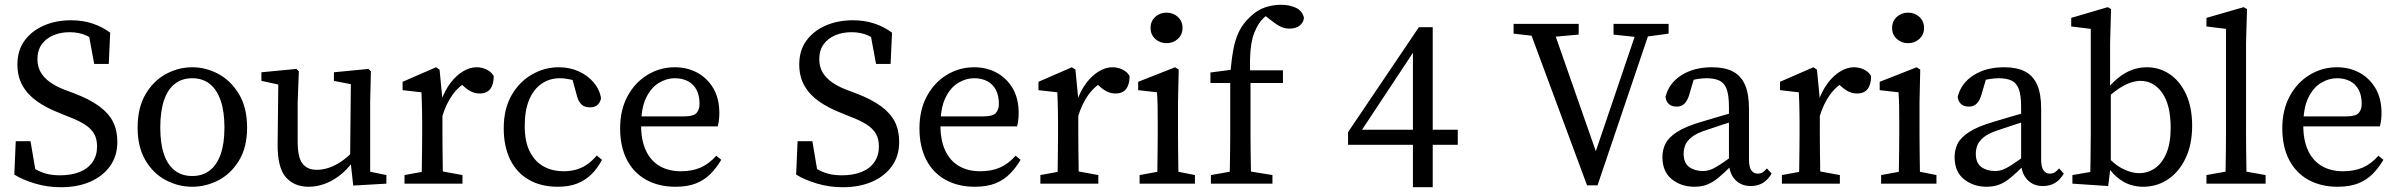

<svg xmlns="http://www.w3.org/2000/svg" viewBox="-20 -770 10054 805"><path d="M235 15Q179 15 127 -0.5Q75 -16 40 -38L46 -178H108L134 -24L68 -52V-100Q99 -78 123.5 -63.5Q148 -49 173 -42Q198 -35 232 -35Q279 -35 314 -49Q349 -63 368 -90.5Q387 -118 387 -156Q387 -188 374 -210Q361 -232 334 -249Q307 -266 264 -282L225 -298Q174 -318 135 -345.5Q96 -373 74.5 -411Q53 -449 53 -500Q53 -558 82.5 -599Q112 -640 163 -662.5Q214 -685 278 -685Q328 -685 369 -671Q410 -657 442 -633L436 -502H375L347 -653L412 -620V-570Q375 -606 343.5 -620.5Q312 -635 272 -635Q234 -635 203.5 -622Q173 -609 155 -584Q137 -559 137 -522Q137 -491 150.5 -467.5Q164 -444 189 -426Q214 -408 250 -394L290 -379Q356 -354 396 -324.5Q436 -295 454 -259Q472 -223 472 -175Q472 -116 441.5 -73.5Q411 -31 358 -8Q305 15 235 15Z M786 13Q728 13 675.5 -14.5Q623 -42 590 -97.5Q557 -153 557 -235Q557 -318 590 -374.5Q623 -431 675.5 -459.5Q728 -488 786 -488Q844 -488 896.5 -459.5Q949 -431 982.5 -374.5Q1016 -318 1016 -235Q1016 -153 982.5 -97.5Q949 -42 896.5 -14.5Q844 13 786 13ZM786 -32Q829 -32 859 -55Q889 -78 905 -123Q921 -168 921 -235Q921 -303 905 -349Q889 -395 859 -418.5Q829 -442 786 -442Q743 -442 713 -418.5Q683 -395 667.5 -349Q652 -303 652 -235Q652 -168 667.5 -123Q683 -78 713 -55Q743 -32 786 -32Z M1274 13Q1213 13 1178 -27.5Q1143 -68 1144 -167L1147 -431L1168 -411L1076 -431V-467L1223 -481L1233 -471L1228 -342V-176Q1228 -111 1248 -84.5Q1268 -58 1308 -58Q1333 -58 1358.5 -66.5Q1384 -75 1409.5 -92Q1435 -109 1459 -134L1474 -91H1459Q1432 -55 1401 -32Q1370 -9 1338 2Q1306 13 1274 13ZM1461 8 1448 -109V-111L1451 -417L1380 -431V-467L1525 -481L1535 -471L1532 -342V-50L1600 -36V0Z M1676 0V-36L1785 -56H1810L1919 -36V0ZM1747 0Q1748 -23 1748.5 -60.5Q1749 -98 1749.5 -138.5Q1750 -179 1750 -210V-258Q1750 -286 1749.5 -306.5Q1749 -327 1748.5 -345Q1748 -363 1747 -383L1668 -392V-427L1808 -488L1823 -478L1835 -353V-351V-210Q1835 -179 1835.5 -138.5Q1836 -98 1836.5 -60.5Q1837 -23 1838 0ZM1833 -278 1818 -346H1829Q1845 -391 1869 -422.5Q1893 -454 1921.5 -471Q1950 -488 1978 -488Q2001 -488 2021 -478Q2041 -468 2050 -451Q2050 -416 2035.5 -397Q2021 -378 1991 -378Q1974 -378 1959 -384.5Q1944 -391 1930 -403L1903 -427L1952 -436Q1906 -412 1878 -373.5Q1850 -335 1833 -278Z M2319 13Q2248 13 2197 -16.5Q2146 -46 2119 -101Q2092 -156 2092 -232Q2092 -313 2124.5 -370Q2157 -427 2210 -457.5Q2263 -488 2323 -488Q2368 -488 2406 -471Q2444 -454 2469 -424.5Q2494 -395 2500 -358Q2496 -339 2484.5 -329.5Q2473 -320 2454 -320Q2429 -320 2416.5 -333.5Q2404 -347 2399 -368L2375 -455L2423 -417Q2398 -431 2373 -436.5Q2348 -442 2327 -442Q2285 -442 2251.5 -419.5Q2218 -397 2199 -352.5Q2180 -308 2180 -242Q2180 -175 2202 -133Q2224 -91 2260.5 -71.5Q2297 -52 2342 -52Q2367 -52 2390.5 -57.5Q2414 -63 2437 -77.5Q2460 -92 2482 -118L2504 -100Q2485 -64 2459.5 -39Q2434 -14 2400 -0.5Q2366 13 2319 13Z M2812 13Q2742 13 2689.5 -16Q2637 -45 2608.5 -100Q2580 -155 2580 -232Q2580 -309 2611 -366.5Q2642 -424 2694.5 -456Q2747 -488 2809 -488Q2862 -488 2904 -465Q2946 -442 2971 -399.5Q2996 -357 2996 -296Q2996 -279 2994 -264.5Q2992 -250 2989 -240H2619V-282H2848Q2889 -282 2901 -297Q2913 -312 2913 -334Q2913 -369 2900.5 -393Q2888 -417 2864.5 -429.5Q2841 -442 2809 -442Q2775 -442 2742.5 -422.5Q2710 -403 2689 -360Q2668 -317 2668 -244Q2668 -182 2688 -139Q2708 -96 2745.5 -74Q2783 -52 2835 -52Q2882 -52 2917.5 -67.5Q2953 -83 2983 -117L3004 -100Q2984 -66 2958.5 -40.5Q2933 -15 2898 -1Q2863 13 2812 13Z M3513 15Q3457 15 3405 -0.5Q3353 -16 3318 -38L3324 -178H3386L3412 -24L3346 -52V-100Q3377 -78 3401.5 -63.5Q3426 -49 3451 -42Q3476 -35 3510 -35Q3557 -35 3592 -49Q3627 -63 3646 -90.5Q3665 -118 3665 -156Q3665 -188 3652 -210Q3639 -232 3612 -249Q3585 -266 3542 -282L3503 -298Q3452 -318 3413 -345.5Q3374 -373 3352.5 -411Q3331 -449 3331 -500Q3331 -558 3360.5 -599Q3390 -640 3441 -662.5Q3492 -685 3556 -685Q3606 -685 3647 -671Q3688 -657 3720 -633L3714 -502H3653L3625 -653L3690 -620V-570Q3653 -606 3621.5 -620.5Q3590 -635 3550 -635Q3512 -635 3481.5 -622Q3451 -609 3433 -584Q3415 -559 3415 -522Q3415 -491 3428.5 -467.5Q3442 -444 3467 -426Q3492 -408 3528 -394L3568 -379Q3634 -354 3674 -324.5Q3714 -295 3732 -259Q3750 -223 3750 -175Q3750 -116 3719.5 -73.5Q3689 -31 3636 -8Q3583 15 3513 15Z M4067 13Q3997 13 3944.5 -16Q3892 -45 3863.5 -100Q3835 -155 3835 -232Q3835 -309 3866 -366.5Q3897 -424 3949.5 -456Q4002 -488 4064 -488Q4117 -488 4159 -465Q4201 -442 4226 -399.5Q4251 -357 4251 -296Q4251 -279 4249 -264.5Q4247 -250 4244 -240H3874V-282H4103Q4144 -282 4156 -297Q4168 -312 4168 -334Q4168 -369 4155.5 -393Q4143 -417 4119.5 -429.5Q4096 -442 4064 -442Q4030 -442 3997.5 -422.5Q3965 -403 3944 -360Q3923 -317 3923 -244Q3923 -182 3943 -139Q3963 -96 4000.5 -74Q4038 -52 4090 -52Q4137 -52 4172.5 -67.5Q4208 -83 4238 -117L4259 -100Q4239 -66 4213.5 -40.5Q4188 -15 4153 -1Q4118 13 4067 13Z M4342 0V-36L4451 -56H4476L4585 -36V0ZM4413 0Q4414 -23 4414.5 -60.5Q4415 -98 4415.5 -138.5Q4416 -179 4416 -210V-258Q4416 -286 4415.5 -306.5Q4415 -327 4414.5 -345Q4414 -363 4413 -383L4334 -392V-427L4474 -488L4489 -478L4501 -353V-351V-210Q4501 -179 4501.5 -138.5Q4502 -98 4502.5 -60.5Q4503 -23 4504 0ZM4499 -278 4484 -346H4495Q4511 -391 4535 -422.5Q4559 -454 4587.5 -471Q4616 -488 4644 -488Q4667 -488 4687 -478Q4707 -468 4716 -451Q4716 -416 4701.5 -397Q4687 -378 4657 -378Q4640 -378 4625 -384.5Q4610 -391 4596 -403L4569 -427L4618 -436Q4572 -412 4544 -373.5Q4516 -335 4499 -278Z M4758 0V-36L4867 -56H4890L4990 -36V0ZM4831 0Q4832 -23 4832.5 -60.5Q4833 -98 4833.5 -138.5Q4834 -179 4834 -210V-257Q4834 -298 4833.5 -325.5Q4833 -353 4831 -383L4752 -392V-427L4907 -488L4922 -478L4919 -342V-210Q4919 -179 4919.5 -138.5Q4920 -98 4920.5 -60.5Q4921 -23 4922 0ZM4871 -589Q4843 -589 4823.5 -607Q4804 -625 4804 -653Q4804 -681 4823.5 -699Q4843 -717 4871 -717Q4899 -717 4918.5 -699Q4938 -681 4938 -653Q4938 -625 4918.5 -607Q4899 -589 4871 -589Z M5057 0V-36L5169 -56H5193L5315 -36V0ZM5135 0Q5136 -35 5136.5 -70Q5137 -105 5137.5 -140Q5138 -175 5138 -210V-422H5055V-466L5169 -481L5138 -465L5139 -471Q5144 -526 5152 -567Q5160 -608 5176 -640Q5192 -672 5221 -699Q5251 -728 5284 -739Q5317 -750 5351 -750Q5386 -750 5413 -737.5Q5440 -725 5447 -696Q5446 -677 5430 -663.5Q5414 -650 5386 -650Q5367 -650 5350 -658Q5333 -666 5314 -681L5267 -718V-727H5339V-721Q5311 -717 5292.5 -706Q5274 -695 5257 -669Q5247 -653 5239 -633Q5231 -613 5226.5 -586Q5222 -559 5221 -522Q5220 -485 5223 -435V-210Q5223 -175 5223.5 -140Q5224 -105 5224.5 -70Q5225 -35 5226 0ZM5180 -422V-475H5359V-422Z M5904 15V-184V-203V-570H5888L5932 -591L5803 -396L5674 -201L5685 -245V-226H6092V-163H5632V-216L5929 -656H5987V15Z M6634 7 6383 -670H6484L6681 -107H6661L6666 -122L6852 -670H6907L6678 7ZM6326 -629V-670H6599V-625L6477 -614H6456ZM6745 -625V-670H6976V-629L6866 -614H6846Z M7084 13Q7029 13 6989.5 -18.5Q6950 -50 6950 -112Q6950 -141 6962.5 -167Q6975 -193 7011 -216.5Q7047 -240 7116 -260Q7142 -268 7168 -275.5Q7194 -283 7219.5 -290.5Q7245 -298 7271 -305V-269Q7237 -259 7204 -248Q7171 -237 7138 -226Q7093 -212 7072 -194.5Q7051 -177 7045 -159.5Q7039 -142 7039 -126Q7039 -87 7062 -70Q7085 -53 7119 -53Q7136 -53 7151.5 -58.5Q7167 -64 7191 -79.5Q7215 -95 7255 -125L7269 -75H7239Q7209 -45 7185.5 -25.5Q7162 -6 7138.5 3.5Q7115 13 7084 13ZM7321 10Q7279 10 7254 -17.5Q7229 -45 7229 -91V-96V-321Q7229 -370 7219.5 -396Q7210 -422 7189 -432Q7168 -442 7135 -442Q7118 -442 7096 -438.5Q7074 -435 7045 -424L7087 -456L7062 -371Q7055 -348 7042.5 -335.5Q7030 -323 7010 -323Q6989 -323 6977 -334Q6965 -345 6963 -364Q6977 -421 7029.5 -454.5Q7082 -488 7158 -488Q7211 -488 7245 -470.5Q7279 -453 7296 -415Q7313 -377 7313 -314V-101Q7313 -69 7323 -55.5Q7333 -42 7349 -42Q7362 -42 7371 -48Q7380 -54 7388 -64L7408 -42Q7390 -13 7368.5 -1.5Q7347 10 7321 10Z M7451 0V-36L7560 -56H7585L7694 -36V0ZM7522 0Q7523 -23 7523.5 -60.5Q7524 -98 7524.5 -138.5Q7525 -179 7525 -210V-258Q7525 -286 7524.5 -306.5Q7524 -327 7523.5 -345Q7523 -363 7522 -383L7443 -392V-427L7583 -488L7598 -478L7610 -353V-351V-210Q7610 -179 7610.5 -138.5Q7611 -98 7611.5 -60.5Q7612 -23 7613 0ZM7608 -278 7593 -346H7604Q7620 -391 7644 -422.5Q7668 -454 7696.5 -471Q7725 -488 7753 -488Q7776 -488 7796 -478Q7816 -468 7825 -451Q7825 -416 7810.5 -397Q7796 -378 7766 -378Q7749 -378 7734 -384.5Q7719 -391 7705 -403L7678 -427L7727 -436Q7681 -412 7653 -373.5Q7625 -335 7608 -278Z M7867 0V-36L7976 -56H7999L8099 -36V0ZM7940 0Q7941 -23 7941.5 -60.5Q7942 -98 7942.5 -138.5Q7943 -179 7943 -210V-257Q7943 -298 7942.5 -325.5Q7942 -353 7940 -383L7861 -392V-427L8016 -488L8031 -478L8028 -342V-210Q8028 -179 8028.5 -138.5Q8029 -98 8029.5 -60.5Q8030 -23 8031 0ZM7980 -589Q7952 -589 7932.5 -607Q7913 -625 7913 -653Q7913 -681 7932.5 -699Q7952 -717 7980 -717Q8008 -717 8027.5 -699Q8047 -681 8047 -653Q8047 -625 8027.5 -607Q8008 -589 7980 -589Z M8309 13Q8254 13 8214.5 -18.5Q8175 -50 8175 -112Q8175 -141 8187.5 -167Q8200 -193 8236 -216.5Q8272 -240 8341 -260Q8367 -268 8393 -275.5Q8419 -283 8444.5 -290.5Q8470 -298 8496 -305V-269Q8462 -259 8429 -248Q8396 -237 8363 -226Q8318 -212 8297 -194.5Q8276 -177 8270 -159.5Q8264 -142 8264 -126Q8264 -87 8287 -70Q8310 -53 8344 -53Q8361 -53 8376.5 -58.5Q8392 -64 8416 -79.5Q8440 -95 8480 -125L8494 -75H8464Q8434 -45 8410.5 -25.5Q8387 -6 8363.5 3.5Q8340 13 8309 13ZM8546 10Q8504 10 8479 -17.5Q8454 -45 8454 -91V-96V-321Q8454 -370 8444.5 -396Q8435 -422 8414 -432Q8393 -442 8360 -442Q8343 -442 8321 -438.5Q8299 -435 8270 -424L8312 -456L8287 -371Q8280 -348 8267.5 -335.5Q8255 -323 8235 -323Q8214 -323 8202 -334Q8190 -345 8188 -364Q8202 -421 8254.5 -454.5Q8307 -488 8383 -488Q8436 -488 8470 -470.5Q8504 -453 8521 -415Q8538 -377 8538 -314V-101Q8538 -69 8548 -55.5Q8558 -42 8574 -42Q8587 -42 8596 -48Q8605 -54 8613 -64L8633 -42Q8615 -13 8593.5 -1.5Q8572 10 8546 10Z M8669 0V-36L8744 -49Q8745 -74 8745 -103Q8745 -132 8745.5 -160Q8746 -188 8746 -210V-649L8664 -659V-695L8817 -740L8831 -732L8827 -589V-399L8830 -386V-81V-79L8819 10ZM8965 13Q8937 13 8909.5 4Q8882 -5 8855 -28Q8828 -51 8803 -93H8789L8798 -135Q8836 -86 8875 -65Q8914 -44 8949 -44Q8985 -44 9015 -64.5Q9045 -85 9063 -127.5Q9081 -170 9081 -234Q9081 -330 9045.5 -380.5Q9010 -431 8954 -431Q8936 -431 8913 -423.5Q8890 -416 8861.5 -397Q8833 -378 8797 -342L8788 -383H8804Q8832 -420 8860.5 -443Q8889 -466 8919 -477Q8949 -488 8981 -488Q9034 -488 9077 -459Q9120 -430 9145.5 -375Q9171 -320 9171 -242Q9171 -165 9144 -107.5Q9117 -50 9070.5 -18.5Q9024 13 8965 13Z M9231 0V-36L9343 -56H9366L9479 -36V0ZM9310 0Q9311 -35 9311.5 -70Q9312 -105 9312.5 -140Q9313 -175 9313 -210V-649L9231 -659V-695L9387 -740L9401 -732L9397 -589V-210Q9397 -175 9397.5 -140Q9398 -105 9398.5 -70Q9399 -35 9400 0Z M9781 13Q9711 13 9658.5 -16Q9606 -45 9577.5 -100Q9549 -155 9549 -232Q9549 -309 9580 -366.5Q9611 -424 9663.5 -456Q9716 -488 9778 -488Q9831 -488 9873 -465Q9915 -442 9940 -399.5Q9965 -357 9965 -296Q9965 -279 9963 -264.5Q9961 -250 9958 -240H9588V-282H9817Q9858 -282 9870 -297Q9882 -312 9882 -334Q9882 -369 9869.5 -393Q9857 -417 9833.5 -429.5Q9810 -442 9778 -442Q9744 -442 9711.5 -422.5Q9679 -403 9658 -360Q9637 -317 9637 -244Q9637 -182 9657 -139Q9677 -96 9714.5 -74Q9752 -52 9804 -52Q9851 -52 9886.5 -67.5Q9922 -83 9952 -117L9973 -100Q9953 -66 9927.5 -40.5Q9902 -15 9867 -1Q9832 13 9781 13Z"/></svg>

Font: Source Serif 4 Variable
Style: Regular
Weight: 400
Designer: Frank Grießhammer
Foundry: Adobe
Version: Version 4.005;hotconv 1.1.0;makeotfexe 2.6.0